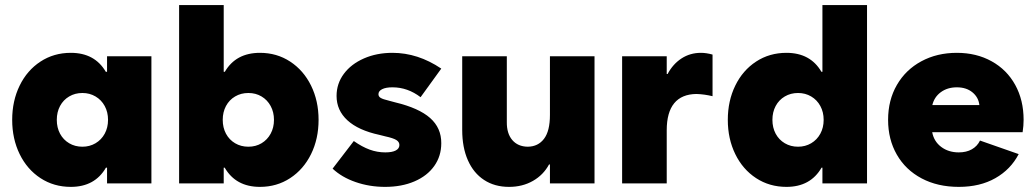

<svg xmlns="http://www.w3.org/2000/svg" viewBox="-20 -727 4105 761"><path d="M408.2 -252Q408.2 -282.7 395 -306.9Q381.8 -331.1 358.6 -344.7Q335.4 -358.4 306.6 -358.4Q277.3 -358.4 254.2 -344.7Q231 -331.1 218 -306.9Q205.1 -282.7 205.1 -252Q205.1 -221.2 218 -197Q231 -172.9 254.2 -159.2Q277.3 -145.5 306.6 -145.5Q335.4 -145.5 358.6 -159.2Q381.8 -172.9 395 -197Q408.2 -221.2 408.2 -252ZM404.3 0V-62.5H399.9Q356 13.7 260.7 13.7Q193.4 13.7 140.4 -21Q87.4 -55.7 57.9 -116.2Q28.3 -176.8 28.3 -252Q28.3 -327.1 57.9 -387.7Q87.4 -448.2 140.4 -482.9Q193.4 -517.6 260.7 -517.6Q355.5 -517.6 399.4 -442.4H404.3V-503.9H580.1V0Z M689.9 -707H866.7V-442.4H871.1Q915 -517.6 1010.3 -517.6Q1077.1 -517.6 1130.1 -482.9Q1183.1 -448.2 1212.9 -387.7Q1242.7 -327.1 1242.7 -252Q1242.7 -176.8 1212.9 -116.2Q1183.1 -55.7 1130.1 -21Q1077.1 13.7 1010.3 13.7Q914.6 13.7 870.6 -62.5H866.7V0H689.9ZM1065.9 -252Q1065.9 -282.7 1052.7 -306.9Q1039.6 -331.1 1016.6 -344.7Q993.7 -358.4 964.4 -358.4Q935.1 -358.4 911.9 -344.7Q888.7 -331.1 875.7 -306.9Q862.8 -282.7 862.8 -252Q862.8 -221.2 875.7 -197Q888.7 -172.9 911.9 -159.2Q935.1 -145.5 964.4 -145.5Q993.7 -145.5 1016.6 -159.2Q1039.6 -172.9 1052.7 -197Q1065.9 -221.2 1065.9 -252Z M1298.3 -58.6 1382.3 -168Q1415 -145 1445.1 -134Q1475.1 -123 1507.3 -123Q1534.2 -123 1548.6 -130.6Q1563 -138.2 1563 -152.3Q1563 -164.6 1550.8 -172.1Q1538.6 -179.7 1507.3 -186.5L1483.9 -192.4Q1400.4 -210.4 1357.2 -250Q1314 -289.6 1314 -346.7Q1314 -395.5 1342.8 -434.3Q1371.6 -473.1 1422.4 -495.4Q1473.1 -517.6 1535.6 -517.6Q1636.2 -517.6 1729 -455.1L1647 -341.8Q1595.7 -380.9 1535.6 -380.9Q1509.3 -380.9 1494.6 -373.5Q1480 -366.2 1480 -353.5Q1480 -344.2 1489 -338.9Q1498 -333.5 1521 -328.1L1546.4 -321.3Q1640.1 -298.8 1684.8 -259.3Q1729.5 -219.7 1729 -159.2Q1729 -108.4 1701.2 -69.1Q1673.3 -29.8 1622.8 -8.1Q1572.3 13.7 1506.3 13.7Q1444.3 13.7 1389.4 -5.4Q1334.5 -24.4 1298.3 -58.6Z M2336.4 0H2159.7V-75.2H2156.2Q2133.8 -33.7 2092.3 -10Q2050.8 13.7 1997.6 13.7Q1940.4 13.7 1898.7 -13.7Q1856.9 -41 1834.5 -91.8Q1812 -142.6 1812 -211.9V-503.9H1988.8V-243.2Q1988.3 -197.8 2010.5 -171.9Q2032.7 -146 2071.8 -145.5Q2112.8 -146 2136.2 -176.8Q2159.7 -207.5 2159.7 -271.5V-503.9H2336.4Z M2445.8 -503.9H2622.6V-433.6H2626Q2647 -473.1 2681.2 -495.4Q2715.3 -517.6 2758.3 -517.6Q2779.3 -517.6 2804.2 -510.7V-345.7Q2772 -353.5 2740.7 -354.5Q2682.1 -354 2652.3 -317.9Q2622.6 -281.7 2622.6 -210.9V0H2445.8Z M3239.7 0V-62.5H3236.3Q3192.4 13.7 3097.2 13.7Q3029.8 13.7 2976.8 -21Q2923.8 -55.7 2894.3 -116.2Q2864.7 -176.8 2864.7 -252Q2864.7 -327.1 2894.3 -387.7Q2923.8 -448.2 2976.8 -482.9Q3029.8 -517.6 3097.2 -517.6Q3191.9 -517.6 3235.8 -442.4H3239.7V-707H3416.5V0ZM3244.6 -252Q3244.6 -282.7 3231.4 -306.9Q3218.3 -331.1 3195.1 -344.7Q3171.9 -358.4 3143.1 -358.4Q3113.8 -358.4 3090.6 -344.7Q3067.4 -331.1 3054.4 -306.9Q3041.5 -282.7 3041.5 -252Q3041.5 -221.2 3054.4 -197Q3067.4 -172.9 3090.6 -159.2Q3113.8 -145.5 3143.1 -145.5Q3171.9 -145.5 3195.1 -159.2Q3218.3 -172.9 3231.4 -197Q3244.6 -221.2 3244.6 -252Z M3500 -252Q3500 -330.1 3534.9 -390.4Q3569.8 -450.7 3631.8 -484.1Q3693.8 -517.6 3772.5 -517.6Q3850.1 -517.6 3910.4 -484.1Q3970.7 -450.7 4003.9 -390.4Q4037.1 -330.1 4037.1 -252Q4037.1 -229 4033.2 -203.1H3674.8Q3681.6 -166.5 3710.4 -144.8Q3739.3 -123 3780.3 -123Q3810.5 -123 3832 -135.3Q3853.5 -147.5 3864.3 -169.9L4017.6 -116.2Q3985.8 -55.2 3925 -20.8Q3864.3 13.7 3780.3 13.7Q3696.3 13.7 3632.8 -20Q3569.3 -53.7 3534.7 -114Q3500 -174.3 3500 -252ZM3861.8 -310.5Q3858.4 -341.3 3834.2 -361.1Q3810.1 -380.9 3772.5 -380.9Q3735.4 -380.9 3709.2 -361.8Q3683.1 -342.8 3675.3 -310.5Z"/></svg>

Font: Wanted Sans Black
Style: Regular
Weight: 900
Designer: Original Design by Kil Hyung-jin and Kang Hanbin, Wanted Lab, Inc; Hangeul from Source Han Sans by Jang Soo-young and Ka
Foundry: Wanted Lab, Inc.
Version: Version 1.003